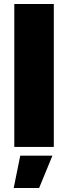

<svg xmlns="http://www.w3.org/2000/svg" viewBox="-20 -740 343 967"><path d="M52 0H251V-720H52ZM49 207H177L244 44H82Z"/></svg>

Font: Fixel Display Black
Style: Regular
Weight: 900
Designer: AlfaBravo + MacPaw
Foundry: Kyrylo Tkachov, Marchela Mozhyna, Serhii Makarenko, Maria Weinstein, Zakhar Kryvoshyya
Version: Version 1.211